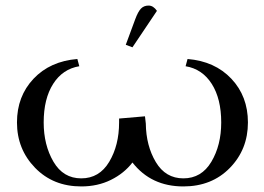

<svg xmlns="http://www.w3.org/2000/svg" viewBox="-20 -663 949 690"><path d="M41 -223Q41 -317 100.5 -380Q160 -443 258 -451L265 -425Q205 -415 171 -361.5Q137 -308 137 -223Q137 -142 172 -82Q207 -22 272 -22Q337 -22 372.5 -81.5Q408 -141 408 -223V-237L501 -245L504 -219Q505 -139 540 -80.5Q575 -22 639 -22Q704 -22 739.5 -81.5Q775 -141 775 -223Q775 -308 741 -361.5Q707 -415 647 -425L654 -451Q752 -443 811.5 -380Q871 -317 871 -223Q871 -126 806 -59.5Q741 7 639 7Q523 7 456 -79Q426 -40 378.5 -16.5Q331 7 272 7Q171 7 106 -60Q41 -127 41 -223ZM432 -502 466 -594Q476 -621 486.5 -632Q497 -643 514 -643Q531 -643 544 -624L456 -493Z"/></svg>

Font: Dihjauti
Style: Bold
Weight: 700
Designer: T. Christopher White
Version: Version 3.0.0